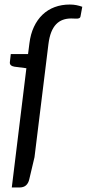

<svg xmlns="http://www.w3.org/2000/svg" viewBox="-20 -705 381 842"><path d="M131.3 -15.6 108.4 81.1Q104.5 98.6 94 107.9Q83.5 117.2 64.9 117.2H31.7L95.7 -405.8L43 -412.6Q33.2 -414.1 27.6 -419.2Q22 -424.3 23.4 -433.6L27.3 -467.8H103L108.9 -514.2Q113.8 -555.2 128.7 -586.9Q143.6 -618.7 166.5 -640.6Q189.5 -662.6 219.7 -673.8Q250 -685.1 286.1 -685.1Q301.8 -685.1 315.2 -682.4Q328.6 -679.7 340.8 -675.3L333 -632.8Q332 -627.9 328.6 -626Q325.2 -624 320.1 -623.5Q314.9 -623 307.9 -623.5Q300.8 -624 292.5 -624Q272 -624 255.4 -617.9Q238.8 -611.8 226.1 -598.6Q213.4 -585.4 204.8 -564Q196.3 -542.5 192.4 -511.7Z"/></svg>

Font: Carlito
Style: Italic
Weight: 400
Italic angle: -7°
Designer: Lukasz Dziedzic
Foundry: tyPoland Lukasz Dziedzic
Version: Version 1.104